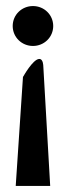

<svg xmlns="http://www.w3.org/2000/svg" viewBox="-20 -610 218 635"><path d="M22 -524C22 -487 52 -458 89 -458C126 -458 156 -487 156 -524C156 -561 126 -590 89 -590C52 -590 22 -561 22 -524ZM32 5H146L123 -395C122 -406 118 -416 109 -415C88 -413 57 -357 57 -357L56 -356Z"/></svg>

Font: Charger Pro
Style: BdNar
Weight: 700
Designer: Jasper
Foundry: Cannot Into Space Fonts
Version: Version 1.09